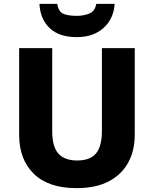

<svg xmlns="http://www.w3.org/2000/svg" viewBox="-20 -1056 796 993"><path d="M677 -360Q677 -278 643.5 -216Q610 -154 543.5 -118.5Q477 -83 375 -83Q231 -83 155 -157Q79 -231 79 -359V-807H250V-378Q250 -296 282.5 -261Q315 -226 379 -226Q446 -226 476.5 -262.5Q507 -299 507 -379V-807H677ZM573 -1036Q568 -959 515.5 -911.5Q463 -864 377 -864Q286 -864 237 -910.5Q188 -957 184 -1036H276Q283 -994 309 -984Q335 -974 377 -974Q411 -974 441 -985.5Q471 -997 478 -1036Z"/></svg>

Font: Noto Sans Kannada UI ExtraBold
Style: Regular
Weight: 800
Designer: Jelle Bosma - Monotype Design Team
Foundry: Monotype Imaging Inc.
Version: Version 2.005; ttfautohint (v1.8.4.7-5d5b)